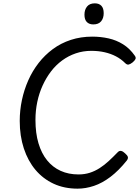

<svg xmlns="http://www.w3.org/2000/svg" viewBox="-20 -1109 831 1148"><path d="M444 19Q364 19 300.5 -10.5Q237 -40 192 -93.5Q147 -147 122.5 -221.5Q98 -296 98 -386Q98 -449 111 -510.5Q124 -572 149 -628.5Q174 -685 211 -732.5Q248 -780 296 -815.5Q344 -851 403.5 -870.5Q463 -890 532 -890Q582 -890 629 -879.5Q676 -869 716 -844Q756 -819 786 -776Q794 -765 790 -756Q786 -747 773 -736Q759 -725 749 -723Q739 -721 728 -732Q704 -756 673.5 -772Q643 -788 606 -796.5Q569 -805 526 -805Q477 -805 433 -790Q389 -775 351.5 -747.5Q314 -720 285 -682Q256 -644 235 -598Q214 -552 203 -500Q192 -448 192 -392Q192 -313 210 -252.5Q228 -192 261.5 -150.5Q295 -109 342.5 -87.5Q390 -66 449 -66Q486 -66 517 -76Q548 -86 576 -104Q604 -122 630 -146Q656 -170 683 -198Q693 -209 704.5 -206.5Q716 -204 728 -192Q742 -180 744.5 -170.5Q747 -161 738 -149Q690 -89 640.5 -51.5Q591 -14 541.5 2.5Q492 19 444 19ZM538 -963Q513 -963 499 -977.5Q485 -992 485 -1021Q485 -1051 500.5 -1070Q516 -1089 547 -1089Q572 -1089 586 -1074.5Q600 -1060 600 -1030Q600 -1000 584.5 -981.5Q569 -963 538 -963Z"/></svg>

Font: Playwrite GB J
Style: Italic
Weight: 400
Italic angle: -7.01216°
Designer: Veronika Burian, José Scaglione
Foundry: TypeTogether
Version: Version 1.002